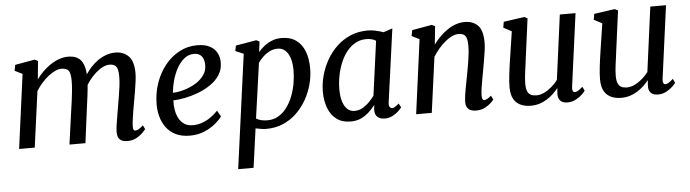

<svg xmlns="http://www.w3.org/2000/svg" viewBox="-49 -780 4468 1244"><g transform="rotate(-5 2185.0 -157.5)"><path d="M224.7 -557.4 213.1 -438.8Q231.9 -465 255.7 -488.4Q279.5 -511.8 306.8 -529.8Q334 -547.8 363 -557.9Q392.1 -568 421.6 -568Q458.3 -568 482.6 -553.7Q507 -539.4 519.4 -508.5Q531.9 -477.7 532.8 -427.2Q533 -422.1 532.8 -416.6Q532.7 -411.1 532.4 -405.6Q532.2 -400 531.5 -394L515.5 -415.3Q533.1 -448 556.3 -475.8Q579.5 -503.5 606.9 -524.2Q634.3 -544.9 664.9 -556.5Q695.6 -568 728.3 -568Q780.5 -568 813.7 -534.7Q847 -501.5 847 -422.1Q847 -401.7 843 -371.2Q839 -340.8 833.5 -307.9Q828 -275 823 -247Q818.5 -221.7 813.4 -192.9Q808.3 -164.2 804.5 -136.2Q800.6 -108.2 799.3 -85.4Q798.6 -68.5 802.1 -60.8Q805.6 -53.1 813.1 -53.1Q824 -53.1 835.7 -59.9Q847.3 -66.7 865 -82.8L877.6 -57.2Q872.8 -50.1 856.9 -33.9Q841.1 -17.8 815.9 -3.9Q790.7 10 758.1 10Q732.3 10 717.6 1.7Q702.9 -6.6 697.2 -21.3Q691.5 -36 691.8 -55.2Q692.5 -75.9 696.6 -104.2Q700.7 -132.5 706.2 -163.3Q711.7 -194.1 716.2 -222.7Q720.7 -249.8 726.4 -282.9Q732.2 -316 736.3 -350Q740.4 -383.9 740.2 -413.4Q740.1 -460.6 726.3 -476.9Q712.5 -493.2 683.6 -493.2Q663.1 -493.2 639.7 -481.8Q616.4 -470.3 593.2 -449.6Q570 -428.9 549.5 -401.8Q528.9 -374.6 514 -343.2L533.3 -403.6Q532.3 -380.3 529.5 -352.9Q526.8 -325.5 523.3 -298.3Q519.9 -271.1 516.4 -247L484.3 0H380.4L411.1 -220.5Q415.3 -248.6 419.9 -282.2Q424.5 -315.7 427.7 -349.6Q430.9 -383.5 430.7 -412.5Q430.3 -461.6 417 -477.7Q403.8 -493.9 370.7 -493.9Q351.6 -493.9 329.5 -483.7Q307.4 -473.5 284.7 -455.3Q262 -437.2 241.3 -413.6Q220.5 -390 203.9 -363.4L154.7 0H53L117.7 -482.5L68.1 -507.4L75.4 -545.1L203.9 -568Z M1374.5 -96.4Q1360.9 -76.3 1331.1 -51.2Q1301.4 -26.1 1258.8 -7.8Q1216.3 10.5 1163.9 10.5Q1109.5 10.5 1071.3 -8.5Q1033.1 -27.5 1009.6 -59.8Q986.1 -92 975.6 -131.9Q965.1 -171.7 965.7 -212.8Q966.5 -285.4 989.1 -349.7Q1011.7 -414 1051.4 -463.2Q1091.2 -512.5 1144.4 -540.8Q1197.5 -569.1 1259.8 -569.1Q1309 -569.1 1340.6 -553Q1372.2 -536.9 1387.6 -509.1Q1403.1 -481.3 1403.4 -446.8Q1403.9 -399.7 1380.7 -363.8Q1357.5 -328 1319.5 -302.4Q1281.5 -276.7 1237.2 -260.1Q1192.9 -243.6 1150.2 -235.4Q1107.5 -227.2 1076 -226.6Q1074.2 -194.9 1079.4 -164.5Q1084.5 -134.1 1097.7 -109.3Q1110.8 -84.6 1133 -70Q1155.2 -55.3 1187.5 -55.3Q1218.3 -55.3 1247.3 -65.2Q1276.3 -75.2 1302.8 -93.1Q1329.3 -111.1 1351.9 -135.3ZM1236.1 -515Q1199.3 -515 1171.1 -492.1Q1142.9 -469.2 1123.1 -432.8Q1103.3 -396.4 1091.9 -354.9Q1080.5 -313.4 1077.3 -275.8Q1111.5 -276.8 1150.6 -288Q1189.7 -299.2 1224.3 -319.7Q1258.8 -340.3 1280.4 -369.8Q1302 -399.3 1301.6 -437.6Q1301.1 -476.2 1283.7 -495.6Q1266.4 -515 1236.1 -515Z M1455.6 254 1556.5 -487.8 1503.5 -510.1 1510.8 -545.1 1645 -568 1665.4 -557.4 1656.9 -489.7Q1672.8 -509.3 1695.4 -527.2Q1718.1 -545.1 1746.7 -556.6Q1775.3 -568 1809.2 -568Q1865.7 -568 1902.9 -541.5Q1940.2 -514.9 1958.6 -467.3Q1977.1 -419.7 1977.1 -356Q1977.1 -304.9 1963.3 -252.8Q1949.5 -200.8 1922.8 -153.6Q1896.1 -106.5 1857.7 -69.6Q1819.4 -32.7 1769.7 -11.3Q1720.1 10 1660.6 10Q1644.2 10 1625.9 7Q1607.7 3.9 1590.7 0.5L1555.7 254ZM1599.4 -62.9Q1614.5 -53.1 1633.2 -49Q1652 -44.8 1672.9 -44.8Q1712.8 -44.8 1744.2 -63.5Q1775.6 -82.1 1799.1 -113.7Q1822.6 -145.2 1838.1 -185.2Q1853.5 -225.2 1861.1 -268.4Q1868.6 -311.7 1868.6 -352.9Q1868.6 -398.9 1857.9 -432.2Q1847.1 -465.5 1827 -483.5Q1806.9 -501.5 1778.1 -501.5Q1749.7 -501.5 1725 -488.9Q1700.3 -476.3 1681.2 -457.6Q1662.1 -438.9 1649.7 -420.8Z M2464.9 -93.6Q2461.7 -70.5 2468.5 -61.8Q2475.3 -53.1 2483.9 -53.1Q2493 -53.1 2503.1 -59.5Q2513.3 -65.9 2528.2 -79.2L2542.2 -53.3Q2538.1 -46.5 2522.9 -31.2Q2507.6 -15.9 2483.8 -3Q2459.9 10 2430.2 10Q2401.7 10 2384 -4.9Q2366.3 -19.8 2366.7 -53.6L2370.3 -83.6Q2352.7 -61.3 2330 -39.7Q2307.3 -18.1 2277.5 -4Q2247.7 10 2208.9 10Q2153.6 10 2117.4 -17.5Q2081.2 -45 2063.4 -92.2Q2045.7 -139.3 2045.7 -198Q2045.7 -247.6 2059.3 -299.8Q2073 -351.9 2099.6 -399.8Q2126.2 -447.6 2165.4 -485.7Q2204.7 -523.7 2256.1 -545.9Q2307.6 -568 2370.6 -568Q2393.8 -568 2421.8 -561.9Q2449.9 -555.9 2471 -547.7L2530.1 -567.3ZM2418.1 -497Q2404.8 -505.5 2389 -509.3Q2373.2 -513.2 2356.2 -513.2Q2315.9 -513.2 2283.5 -494.9Q2251.2 -476.7 2226.9 -445.3Q2202.5 -414 2186.3 -373.9Q2170 -333.8 2161.8 -289.9Q2153.6 -246 2153.6 -203.3Q2153.6 -155.4 2164.5 -122.5Q2175.4 -89.6 2194.6 -72.9Q2213.9 -56.2 2239.1 -56.2Q2269.3 -56.2 2293.8 -70.6Q2318.3 -85.1 2337.6 -105.4Q2356.8 -125.6 2370.2 -143.7Z M2795.1 -439.1Q2814.4 -465.6 2837.7 -489Q2860.9 -512.4 2887.3 -530.3Q2913.7 -548.1 2942.1 -558Q2970.5 -568 3000.2 -568Q3053.4 -568 3085.5 -536.1Q3117.7 -504.2 3117.7 -422.7Q3117.7 -401.7 3113.3 -370.7Q3108.8 -339.7 3103.2 -306.9Q3097.5 -274 3092.7 -247Q3088.3 -222 3082.8 -193.1Q3077.3 -164.2 3073.1 -136.1Q3068.9 -107.9 3068.2 -85.4Q3067.9 -68.5 3071.7 -60.8Q3075.4 -53.1 3081.9 -53.1Q3091.5 -53.1 3102.5 -58.7Q3113.5 -64.4 3128.8 -77.5L3141.3 -51.3Q3137.7 -45.1 3122.1 -30.2Q3106.5 -15.2 3082 -2.6Q3057.5 10 3025.6 10Q3000.6 10 2985.6 1.9Q2970.7 -6.3 2964.3 -21Q2957.9 -35.7 2958.6 -55.9Q2959.3 -71 2961.8 -90.8Q2964.4 -110.5 2968.5 -132.8Q2972.6 -155 2977 -177.6Q2981.3 -200.1 2985.2 -220.5Q2989 -241.5 2993.5 -265.7Q2998 -290 3002 -315.7Q3005.9 -341.4 3008.5 -366.3Q3011.1 -391.2 3010.9 -413.4Q3010.8 -445 3005 -462.4Q2999.2 -479.7 2986.5 -486.8Q2973.8 -493.9 2952.4 -493.9Q2932.8 -493.9 2910.4 -483.2Q2888.1 -472.5 2865.7 -454Q2843.4 -435.4 2822.7 -411.2Q2802 -386.9 2785.7 -360L2736.9 0H2635.3L2699.7 -482.5L2650.1 -507.4L2657.4 -545.1L2786.2 -568L2807.4 -557.4Z M3380.1 10Q3346 10 3317.3 -1.9Q3288.6 -13.8 3271 -42.3Q3253.5 -70.7 3253.2 -120.5Q3253.2 -138 3254.6 -158.8Q3256 -179.6 3258.7 -202.7Q3261.3 -225.8 3264.5 -249.3Q3267.6 -272.8 3271.1 -294.7L3299.5 -481.3L3246.4 -509.7L3253 -547.2L3387.5 -566.6L3408.4 -556L3373.3 -290.7Q3370.8 -269.2 3367.9 -248.6Q3365 -228 3362.4 -208.6Q3359.8 -189.2 3358.3 -171.1Q3356.7 -153.1 3356.7 -136.6Q3356.7 -103.7 3364.6 -85.7Q3372.5 -67.7 3387.4 -60.8Q3402.2 -53.9 3422.8 -53.9Q3448.5 -53.9 3474.6 -66.9Q3500.8 -79.9 3523.8 -100Q3546.9 -120.1 3563 -141.9L3618.9 -562.6H3721.1L3657.4 -89.5Q3654.9 -70.6 3659.5 -61.9Q3664 -53.1 3672.6 -53.1Q3682.1 -53.1 3693.7 -60Q3705.3 -66.8 3723.5 -83.4L3736.1 -56.9Q3731.8 -49.8 3715.7 -33.8Q3699.5 -17.8 3674.5 -4.3Q3649.6 9.3 3618.6 9.3Q3587.3 9.3 3572.2 -7.4Q3557 -24.2 3558.7 -52.3Q3558.5 -54.2 3558.7 -58.1Q3558.9 -61.9 3559.4 -66.9Q3559.9 -71.8 3560.4 -77Q3560.9 -82.2 3561.4 -86.8L3560.1 -87.8Q3545.5 -69.8 3527.2 -52.4Q3508.9 -35 3486.3 -21Q3463.8 -6.9 3437.4 1.6Q3410.9 10 3380.1 10Z M3968.6 10Q3934.5 10 3905.8 -1.9Q3877.1 -13.8 3859.5 -42.3Q3842 -70.7 3841.7 -120.5Q3841.7 -138 3843.1 -158.8Q3844.5 -179.6 3847.2 -202.7Q3849.8 -225.8 3853 -249.3Q3856.1 -272.8 3859.6 -294.7L3888 -481.3L3834.9 -509.7L3841.5 -547.2L3976 -566.6L3996.9 -556L3961.8 -290.7Q3959.3 -269.2 3956.4 -248.6Q3953.5 -228 3950.9 -208.6Q3948.3 -189.2 3946.8 -171.1Q3945.2 -153.1 3945.2 -136.6Q3945.2 -103.7 3953.1 -85.7Q3961 -67.7 3975.9 -60.8Q3990.7 -53.9 4011.3 -53.9Q4037 -53.9 4063.1 -66.9Q4089.3 -79.9 4112.3 -100Q4135.4 -120.1 4151.5 -141.9L4207.4 -562.6H4309.6L4245.9 -89.5Q4243.4 -70.6 4248 -61.9Q4252.5 -53.1 4261.1 -53.1Q4270.6 -53.1 4282.2 -60Q4293.8 -66.8 4312 -83.4L4324.6 -56.9Q4320.3 -49.8 4304.2 -33.8Q4288 -17.8 4263 -4.3Q4238.1 9.3 4207.1 9.3Q4175.8 9.3 4160.7 -7.4Q4145.5 -24.2 4147.2 -52.3Q4147 -54.2 4147.2 -58.1Q4147.4 -61.9 4147.9 -66.9Q4148.4 -71.8 4148.9 -77Q4149.4 -82.2 4149.9 -86.8L4148.6 -87.8Q4134 -69.8 4115.7 -52.4Q4097.4 -35 4074.8 -21Q4052.3 -6.9 4025.9 1.6Q3999.4 10 3968.6 10Z"/></g></svg>

Font: Merriweather 7pt Light
Style: Italic
Weight: 300
Italic angle: -7.8°
Designer: Eben Sorkin
Foundry: Eben Sorkin
Version: Version 2.200;gftools[0.9.31]